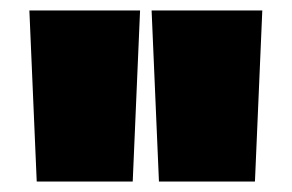

<svg xmlns="http://www.w3.org/2000/svg" viewBox="-20 -761 556 366"><path d="M283 -415 269 -741H480L466 -415ZM50 -415 36 -741H247L233 -415Z"/></svg>

Font: Erica One
Style: Regular
Weight: 400
Designer: Miguel Hernandez
Foundry: Miguel Hernandez
Version: Version 1.003